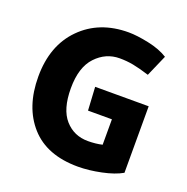

<svg xmlns="http://www.w3.org/2000/svg" viewBox="-126 -812 921 944"><g transform="rotate(20 334.5 -340.0)"><path d="M606 -37Q566 -14 501 -0.5Q436 13 380 13Q217 13 131.5 -82.5Q46 -178 46 -337Q46 -500 141.5 -596.5Q237 -693 390 -693Q433 -693 495 -680Q557 -667 598 -641L549 -529Q498 -545 463.5 -551.5Q429 -558 392 -558Q320 -558 268 -503Q216 -448 216 -338Q216 -228 263 -175Q310 -122 383 -122Q403 -122 422 -124Q441 -126 458 -130V-263H333L326 -385H606Z"/></g></svg>

Font: Palanquin Dark SemiBold
Style: Regular
Weight: 600
Designer: Pria Ravichandran
Version: Version 1.001